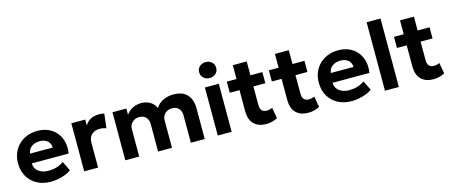

<svg xmlns="http://www.w3.org/2000/svg" viewBox="-48 -1343 4575 1950"><g transform="rotate(-15 2240.0 -368.0)"><path d="M307 15Q224.5 15 162 -18.5Q99.5 -52 64.5 -112Q29.5 -172 29.5 -252.5Q29.5 -311 49.8 -360Q70 -409 106.8 -444.8Q143.5 -480.5 193.2 -500.2Q243 -520 302.5 -520Q368 -520 418.8 -497Q469.5 -474 503 -432.8Q536.5 -391.5 549.8 -336Q563 -280.5 552 -215.5H165Q165 -180.5 183.2 -154.5Q201.5 -128.5 234.8 -113.8Q268 -99 312.5 -99Q356.5 -99 396.5 -111Q436.5 -123 472 -147.5L520.5 -47.5Q496.5 -29 460.5 -14.8Q424.5 -0.5 384.2 7.2Q344 15 307 15ZM173.5 -316H412Q410.5 -360.5 380.8 -386.5Q351 -412.5 299 -412.5Q247 -412.5 212.8 -386.5Q178.5 -360.5 173.5 -316Z M658 0V-505H804V-442.5Q828.5 -484.5 867 -502.5Q905.5 -520.5 951 -520.5Q967 -520.5 980.5 -518.8Q994 -517 1007 -514.5L989 -364Q973 -370 955 -373.2Q937 -376.5 919.5 -376.5Q869 -376.5 836.5 -347Q804 -317.5 804 -263V0Z M1090.5 0V-505H1236.5V-440Q1255.5 -467 1280.8 -484.8Q1306 -502.5 1334.8 -511.2Q1363.5 -520 1392.5 -520Q1450 -520 1490.8 -494.2Q1531.5 -468.5 1547 -426.5Q1579 -476.5 1629 -498.2Q1679 -520 1733.5 -520Q1806 -520 1848 -492.2Q1890 -464.5 1907.8 -420.5Q1925.5 -376.5 1925.5 -328V0H1779.5V-286Q1779.5 -331.5 1755.2 -359.5Q1731 -387.5 1684 -387.5Q1654.5 -387.5 1631 -374.5Q1607.5 -361.5 1594.2 -339.8Q1581 -318 1581 -290V0H1435V-286Q1435 -331.5 1410.5 -359.5Q1386 -387.5 1339.5 -387.5Q1309.5 -387.5 1286.2 -374.5Q1263 -361.5 1249.8 -339.8Q1236.5 -318 1236.5 -290V0Z M2062.5 0V-505H2208.5V0ZM2135.5 -585Q2099 -585 2072.5 -607.8Q2046 -630.5 2046 -668.5Q2046 -707 2072.5 -729.8Q2099 -752.5 2135.5 -752.5Q2172 -752.5 2198.5 -729.8Q2225 -707 2225 -668.5Q2225 -630.5 2198.5 -607.8Q2172 -585 2135.5 -585Z M2569.5 15Q2488.5 15 2441.8 -30.8Q2395 -76.5 2395 -169V-650.5H2541V-505H2666.5V-388H2541V-195.5Q2541 -151 2559.5 -133Q2578 -115 2609 -115Q2625 -115 2640.2 -118.8Q2655.5 -122.5 2668.5 -129.5L2689 -14.5Q2666.5 -2 2635.2 6.5Q2604 15 2569.5 15ZM2292.5 -388V-505H2409.5V-388Z M3012 15Q2931 15 2884.2 -30.8Q2837.5 -76.5 2837.5 -169V-650.5H2983.5V-505H3109V-388H2983.5V-195.5Q2983.5 -151 3002 -133Q3020.5 -115 3051.5 -115Q3067.5 -115 3082.8 -118.8Q3098 -122.5 3111 -129.5L3131.5 -14.5Q3109 -2 3077.8 6.5Q3046.5 15 3012 15ZM2735 -388V-505H2852V-388Z M3469.5 15Q3387 15 3324.5 -18.5Q3262 -52 3227 -112Q3192 -172 3192 -252.5Q3192 -311 3212.2 -360Q3232.5 -409 3269.2 -444.8Q3306 -480.5 3355.8 -500.2Q3405.5 -520 3465 -520Q3530.5 -520 3581.2 -497Q3632 -474 3665.5 -432.8Q3699 -391.5 3712.2 -336Q3725.5 -280.5 3714.5 -215.5H3327.5Q3327.5 -180.5 3345.8 -154.5Q3364 -128.5 3397.2 -113.8Q3430.5 -99 3475 -99Q3519 -99 3559 -111Q3599 -123 3634.5 -147.5L3683 -47.5Q3659 -29 3623 -14.8Q3587 -0.5 3546.8 7.2Q3506.5 15 3469.5 15ZM3336 -316H3574.5Q3573 -360.5 3543.2 -386.5Q3513.5 -412.5 3461.5 -412.5Q3409.5 -412.5 3375.2 -386.5Q3341 -360.5 3336 -316Z M3820.5 0V-720H3966.5V0Z M4327.5 15Q4246.5 15 4199.8 -30.8Q4153 -76.5 4153 -169V-650.5H4299V-505H4424.5V-388H4299V-195.5Q4299 -151 4317.5 -133Q4336 -115 4367 -115Q4383 -115 4398.2 -118.8Q4413.5 -122.5 4426.5 -129.5L4447 -14.5Q4424.5 -2 4393.2 6.5Q4362 15 4327.5 15ZM4050.5 -388V-505H4167.5V-388Z"/></g></svg>

Font: Geologica Thin Roman SemiBold
Style: Regular
Weight: 600
Version: Version 1.010;gftools[0.9.28]